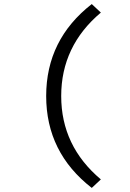

<svg xmlns="http://www.w3.org/2000/svg" viewBox="-20 -752 640 948"><path d="M433.1 -731.9 478 -689.9Q282.2 -524.9 282.2 -277.8Q282.2 -30.8 478 133.8L433.1 175.8Q208 1 208 -277.8Q208 -556.6 433.1 -731.9Z"/></svg>

Font: SourceCodePro-Regular
Style: Regular
Weight: 400
Monospace: yes
Designer: Paul D. Hunt
Foundry: Adobe Systems Incorporated
Version: Version 1.009;PS 1.000;hotconv 1.0.70;makeotf.lib2.5.5900